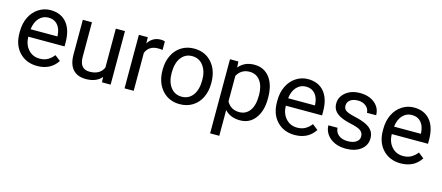

<svg xmlns="http://www.w3.org/2000/svg" viewBox="-50 -1083 4217 1830"><g transform="rotate(15 2058.0 -167.5)"><path d="M287.6 9.8Q180.2 9.8 112.8 -60.8Q45.4 -131.3 45.4 -249.5V-266.1Q45.4 -344.7 75.4 -406.5Q105.5 -468.3 159.4 -503.2Q213.4 -538.1 276.4 -538.1Q379.4 -538.1 436.5 -470.2Q493.7 -402.3 493.7 -275.9V-238.3H135.7Q137.7 -160.2 181.4 -112.1Q225.1 -64 292.5 -64Q340.3 -64 373.5 -83.5Q406.7 -103 431.6 -135.3L486.8 -92.3Q420.4 9.8 287.6 9.8ZM276.4 -463.9Q221.7 -463.9 184.6 -424.1Q147.5 -384.3 138.7 -312.5H403.3V-319.3Q399.4 -388.2 366.2 -426Q333 -463.9 276.4 -463.9Z M924.3 -52.2Q871.6 9.8 769.5 9.8Q685.1 9.8 640.9 -39.3Q596.7 -88.4 596.2 -184.6V-528.3H686.5V-187Q686.5 -66.9 784.2 -66.9Q887.7 -66.9 921.9 -144V-528.3H1012.2V0H926.3Z M1404.8 -447.3Q1384.3 -450.7 1360.4 -450.7Q1271.5 -450.7 1239.7 -375V0H1149.4V-528.3H1237.3L1238.8 -467.3Q1283.2 -538.1 1364.7 -538.1Q1391.1 -538.1 1404.8 -531.2Z M1454.1 -269Q1454.1 -346.7 1484.6 -408.7Q1515.1 -470.7 1569.6 -504.4Q1624 -538.1 1693.8 -538.1Q1801.8 -538.1 1868.4 -463.4Q1935.1 -388.7 1935.1 -264.6V-258.3Q1935.1 -181.2 1905.5 -119.9Q1876 -58.6 1821 -24.4Q1766.1 9.8 1694.8 9.8Q1587.4 9.8 1520.8 -64.9Q1454.1 -139.6 1454.1 -262.7ZM1544.9 -258.3Q1544.9 -170.4 1585.7 -117.2Q1626.5 -64 1694.8 -64Q1763.7 -64 1804.2 -117.9Q1844.7 -171.9 1844.7 -269Q1844.7 -356 1803.5 -409.9Q1762.2 -463.9 1693.8 -463.9Q1627 -463.9 1585.9 -410.6Q1544.9 -357.4 1544.9 -258.3Z M2494.6 -258.3Q2494.6 -137.7 2439.5 -64Q2384.3 9.8 2290 9.8Q2193.8 9.8 2138.7 -51.3V203.1H2048.3V-528.3H2130.9L2135.3 -469.7Q2190.4 -538.1 2288.6 -538.1Q2383.8 -538.1 2439.2 -466.3Q2494.6 -394.5 2494.6 -266.6ZM2404.3 -268.6Q2404.3 -357.9 2366.2 -409.7Q2328.1 -461.4 2261.7 -461.4Q2179.7 -461.4 2138.7 -388.7V-136.2Q2179.2 -64 2262.7 -64Q2327.6 -64 2366 -115.5Q2404.3 -167 2404.3 -268.6Z M2828.6 9.8Q2721.2 9.8 2653.8 -60.8Q2586.4 -131.3 2586.4 -249.5V-266.1Q2586.4 -344.7 2616.5 -406.5Q2646.5 -468.3 2700.4 -503.2Q2754.4 -538.1 2817.4 -538.1Q2920.4 -538.1 2977.5 -470.2Q3034.7 -402.3 3034.7 -275.9V-238.3H2676.8Q2678.7 -160.2 2722.4 -112.1Q2766.1 -64 2833.5 -64Q2881.3 -64 2914.6 -83.5Q2947.8 -103 2972.7 -135.3L3027.8 -92.3Q2961.4 9.8 2828.6 9.8ZM2817.4 -463.9Q2762.7 -463.9 2725.6 -424.1Q2688.5 -384.3 2679.7 -312.5H2944.3V-319.3Q2940.4 -388.2 2907.2 -426Q2874 -463.9 2817.4 -463.9Z M3446.8 -140.1Q3446.8 -176.8 3419.2 -197Q3391.6 -217.3 3323 -231.9Q3254.4 -246.6 3214.1 -267.1Q3173.8 -287.6 3154.5 -315.9Q3135.3 -344.2 3135.3 -383.3Q3135.3 -448.2 3190.2 -493.2Q3245.1 -538.1 3330.6 -538.1Q3420.4 -538.1 3476.3 -491.7Q3532.2 -445.3 3532.2 -373H3441.4Q3441.4 -410.2 3409.9 -437Q3378.4 -463.9 3330.6 -463.9Q3281.2 -463.9 3253.4 -442.4Q3225.6 -420.9 3225.6 -386.2Q3225.6 -353.5 3251.5 -336.9Q3277.3 -320.3 3345 -305.2Q3412.6 -290 3454.6 -269Q3496.6 -248 3516.8 -218.5Q3537.1 -189 3537.1 -146.5Q3537.1 -75.7 3480.5 -33Q3423.8 9.8 3333.5 9.8Q3270 9.8 3221.2 -12.7Q3172.4 -35.2 3144.8 -75.4Q3117.2 -115.7 3117.2 -162.6H3207.5Q3210 -117.2 3243.9 -90.6Q3277.8 -64 3333.5 -64Q3384.8 -64 3415.8 -84.7Q3446.8 -105.5 3446.8 -140.1Z M3874 9.8Q3766.6 9.8 3699.2 -60.8Q3631.8 -131.3 3631.8 -249.5V-266.1Q3631.8 -344.7 3661.9 -406.5Q3691.9 -468.3 3745.8 -503.2Q3799.8 -538.1 3862.8 -538.1Q3965.8 -538.1 4022.9 -470.2Q4080.1 -402.3 4080.1 -275.9V-238.3H3722.2Q3724.1 -160.2 3767.8 -112.1Q3811.5 -64 3878.9 -64Q3926.8 -64 3960 -83.5Q3993.2 -103 4018.1 -135.3L4073.2 -92.3Q4006.8 9.8 3874 9.8ZM3862.8 -463.9Q3808.1 -463.9 3771 -424.1Q3733.9 -384.3 3725.1 -312.5H3989.7V-319.3Q3985.8 -388.2 3952.6 -426Q3919.4 -463.9 3862.8 -463.9Z"/></g></svg>

Font: RobotoSquareBracket
Style: Square-Bracket
Weight: 400
Version: Version 2.137; 2017